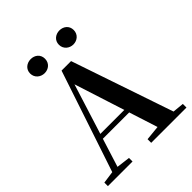

<svg xmlns="http://www.w3.org/2000/svg" viewBox="-251 -1094 1249 1249"><g transform="rotate(-45 373.0 -470.0)"><path d="M242.2 -810.1C278.9 -810.1 310.1 -835.4 310.1 -875.5C310.1 -916 278.9 -939.5 242.2 -939.5C206.3 -939.5 173.3 -916 173.3 -875.5C173.3 -835.4 206.3 -810.1 242.2 -810.1ZM506.1 -810.1C542.5 -810.1 574.2 -835.4 574.2 -875.5C574.2 -916 542.5 -939.5 506.1 -939.5C470.8 -939.5 437.9 -916 437.9 -875.5C437.9 -835.4 470.8 -810.1 506.1 -810.1ZM13.2 0H239.8V-32.6L131.1 -46.3H112.6L13.2 -32.6ZM82.8 0H132L334.2 -642.5L337.4 -656.5H316.7L527.6 0H672.2L418.9 -744.6H331.4ZM193.5 -241.1H524.9L517.8 -275H200.6ZM411.5 0H736V-33.4L597.4 -47H546.7L411.5 -33.4Z"/></g></svg>

Font: Source Han Serif TW VF
Style: Regular
Weight: 250
Designer: Ryoko NISHIZUKA 西塚涼子 (kana & ideographs); Frank Grießhammer (Latin, Greek & Cyrillic); Wenlong ZHANG 张文龙 (bopomofo); San
Foundry: Adobe
Version: Version 2.002;hotconv 1.1.0;makeotfexe 2.6.0